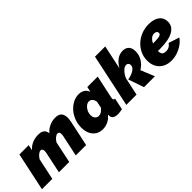

<svg xmlns="http://www.w3.org/2000/svg" viewBox="90 -1606 2493 2493"><g transform="rotate(-45 1336.5 -360.0)"><path d="M96 -526H267L250 -448Q285 -491 337.5 -513.5Q390 -536 447 -536Q492 -536 517 -523.5Q542 -511 553 -490Q564 -469 566 -445Q601 -488 653 -512Q705 -536 760 -536Q808 -536 833.5 -519.5Q859 -503 868.5 -476.5Q878 -450 878 -420Q878 -411 876.5 -393Q875 -375 869 -346L795 0H605L668 -296Q671 -313 671 -325Q671 -348 661.5 -359Q652 -370 639 -370Q619 -370 591.5 -348.5Q564 -327 547 -295L485 0H295L358 -296Q361 -313 361 -325Q361 -348 351.5 -359Q342 -370 328 -370Q308 -370 281 -348Q254 -326 237 -295L174 0H-16Z M1096 10Q1038 10 996.5 -17Q955 -44 932.5 -92Q910 -140 910 -202Q910 -270 932.5 -330.5Q955 -391 995 -437Q1035 -483 1086 -509.5Q1137 -536 1194 -536Q1241 -536 1276 -512.5Q1311 -489 1323 -448L1339 -522H1530L1463 -210Q1460 -195 1460 -186Q1460 -161 1487 -160L1453 0Q1427 5 1406.5 7.5Q1386 10 1372 10Q1328 10 1301.5 -7Q1275 -24 1275 -67Q1275 -71 1275 -74.5Q1275 -78 1276 -82Q1240 -34 1192.5 -12Q1145 10 1096 10ZM1182 -150Q1206 -150 1227 -163.5Q1248 -177 1273 -204L1293 -298Q1288 -333 1268.5 -354.5Q1249 -376 1222 -376Q1194 -376 1168.5 -356Q1143 -336 1126.5 -303.5Q1110 -271 1110 -233Q1110 -196 1129 -173Q1148 -150 1182 -150Z M1784 -215Q1856 -228 1898.5 -257Q1941 -286 1941 -324Q1941 -344 1929 -356.5Q1917 -369 1898 -369Q1865 -369 1829.5 -332.5Q1794 -296 1773 -244L1721 0H1533L1688 -730H1876L1806 -399Q1882 -531 1996 -531Q2051 -531 2081 -498.5Q2111 -466 2111 -407Q2111 -340 2077 -283.5Q2043 -227 1981 -189L2058 0H1858Z M2356 10Q2288 10 2237 -17.5Q2186 -45 2158 -95.5Q2130 -146 2130 -213Q2130 -281 2157 -339.5Q2184 -398 2231.5 -442Q2279 -486 2342 -511Q2405 -536 2477 -536Q2572 -536 2626 -495.5Q2680 -455 2680 -383Q2680 -295 2598 -249.5Q2516 -204 2357 -204Q2338 -204 2318 -205V-203Q2318 -162 2335 -144Q2352 -126 2392 -126Q2456 -126 2490 -180L2639 -132Q2610 -90 2564.5 -58Q2519 -26 2465 -8Q2411 10 2356 10ZM2443 -401Q2412 -401 2385.5 -378.5Q2359 -356 2342 -318Q2349 -318 2356 -318Q2433 -318 2463.5 -327.5Q2494 -337 2494 -362Q2494 -379 2480 -390Q2466 -401 2443 -401Z"/></g></svg>

Font: Raleway Black
Style: Italic
Weight: 900
Italic angle: -12°
Designer: Matt McInerney, Pablo Impallari, Rodrigo Fuenzalida
Foundry: Matt McInerney, Pablo Impallari, Rodrigo Fuenzalida
Version: Version 4.101;RELEASE